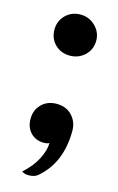

<svg xmlns="http://www.w3.org/2000/svg" viewBox="-106 -558 461 750"><g transform="rotate(15 125.0 -182.5)"><path d="M40 -429Q40 -464 64 -488Q88 -512 124 -512Q159 -512 184 -487.5Q209 -463 209 -429Q209 -393 184 -369.5Q159 -346 124 -346Q88 -346 64 -369.5Q40 -393 40 -429ZM136 4Q129 9 113 9Q81 9 60.5 -12.5Q40 -34 40 -68Q40 -104 63.5 -127.5Q87 -151 124 -151Q163 -151 186.5 -126Q210 -101 210 -65Q210 65 126 136Q113 147 89 147Q72 147 62 139Q99 106 117.5 69.5Q136 33 136 4Z"/></g></svg>

Font: K2D SemiBold
Style: Regular
Weight: 600
Designer: Katatrad Aksorn Co.,Ltd.
Foundry: Cadson Demak Co.,Ltd.
Version: Version 1.000; ttfautohint (v1.6)